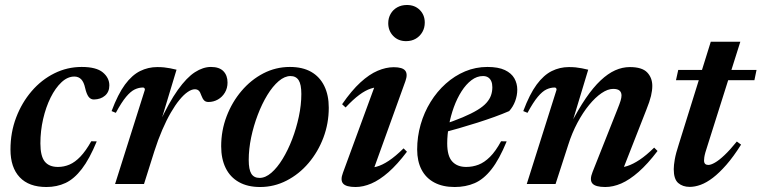

<svg xmlns="http://www.w3.org/2000/svg" viewBox="-20 -738 3054 770"><path d="M278 -431Q251 -431 226.5 -408Q202 -385 183 -346.8Q164 -308.5 153 -260.8Q142 -213 142 -163Q142 -112.5 159.2 -90.5Q176.5 -68.5 212.5 -68.5Q236.5 -68.5 258.8 -78Q281 -87.5 302.5 -110Q324 -132.5 346 -171.5L368 -171Q339 -100.5 308.2 -60.5Q277.5 -20.5 242.8 -4.2Q208 12 166 12Q96 12 59 -27.2Q22 -66.5 22 -138.5Q22 -207 44.8 -266.8Q67.5 -326.5 106.8 -372.2Q146 -418 197.8 -443.8Q249.5 -469.5 307.5 -469.5Q366 -469.5 392.2 -447.8Q418.5 -426 418.5 -395.5Q418.5 -369.5 401.2 -354.5Q384 -339.5 356.5 -339Q343.5 -339 335.2 -350Q327 -361 321.5 -385Q316.5 -408.5 305.8 -419.8Q295 -431 278 -431Z M561 -378Q561 -382 559.2 -384.5Q557.5 -387 553 -387Q536.5 -387 520.2 -379.2Q504 -371.5 485.8 -349.8Q467.5 -328 444.5 -285.5L427.5 -292.5Q453 -360.5 481.2 -398.8Q509.5 -437 541.8 -453Q574 -469 610.5 -469Q625.5 -469 637.8 -467.8Q650 -466.5 662 -464.2Q674 -462 688 -458.5L620 -233.5L617.5 -241Q657.5 -327.5 693.2 -377.5Q729 -427.5 761.8 -448.5Q794.5 -469.5 826 -469.5Q859.5 -469.5 876 -452.5Q892.5 -435.5 892.5 -407Q892.5 -384.5 882 -366.8Q871.5 -349 854 -339Q836.5 -329 816 -329Q805 -329 798.8 -335.2Q792.5 -341.5 787.5 -355Q783 -369 777 -374.5Q771 -380 761.5 -380Q748.5 -380 732.8 -369.2Q717 -358.5 699.8 -337.5Q682.5 -316.5 665 -286.2Q647.5 -256 630.8 -217.2Q614 -178.5 599 -131.5L557.5 0H441.5Z M1142.5 -469.5Q1193.5 -469.5 1228 -449.8Q1262.5 -430 1280.5 -393.2Q1298.5 -356.5 1298.5 -306Q1298.5 -243 1277 -186Q1255.5 -129 1217.5 -84.2Q1179.5 -39.5 1129.5 -13.8Q1079.5 12 1023 12Q973 12 938 -7.8Q903 -27.5 885 -64.2Q867 -101 867 -151.5Q867 -214.5 888.8 -271.5Q910.5 -328.5 948.5 -373.2Q986.5 -418 1036.2 -443.8Q1086 -469.5 1142.5 -469.5ZM1021 -24.5Q1044.5 -24.5 1068.2 -45Q1092 -65.5 1113.5 -100.8Q1135 -136 1151.8 -179.8Q1168.5 -223.5 1178.5 -270.5Q1188.5 -317.5 1188.5 -361Q1188.5 -399.5 1177.8 -416.2Q1167 -433 1145 -433Q1121.5 -433 1097.5 -412.5Q1073.5 -392 1052 -356.8Q1030.5 -321.5 1013.8 -277.5Q997 -233.5 987.2 -186.8Q977.5 -140 977.5 -96.5Q977.5 -58 988 -41.2Q998.5 -24.5 1021 -24.5Z M1355.5 -45.5 1490 -412 1511.5 -388.5Q1489.5 -390 1467.2 -382.8Q1445 -375.5 1420.5 -357.2Q1396 -339 1366 -307L1352 -320Q1390 -375 1425.5 -407.5Q1461 -440 1494.5 -454.2Q1528 -468.5 1559 -468.5Q1594 -468.5 1605 -454.8Q1616 -441 1606 -413L1471 -38.5L1447 -65.5Q1467.5 -63.5 1490 -69.5Q1512.5 -75.5 1539.2 -93.2Q1566 -111 1598.5 -143L1612 -129.5Q1573.5 -78.5 1537.8 -47.2Q1502 -16 1469.2 -2Q1436.5 12 1406 12Q1368 12 1356 -1.8Q1344 -15.5 1355.5 -45.5ZM1537 -645Q1537 -665.5 1546.5 -682.2Q1556 -699 1573 -708.5Q1590 -718 1612 -718Q1643.5 -718 1663.5 -698Q1683.5 -678 1683.5 -647.5Q1683.5 -626.5 1674 -609.8Q1664.5 -593 1647.8 -583Q1631 -573 1608.5 -573Q1577 -573 1557 -593.8Q1537 -614.5 1537 -645Z M1917 -433Q1892.5 -433 1870.8 -416.5Q1849 -400 1831 -371.8Q1813 -343.5 1800.2 -308.5Q1787.5 -273.5 1780.5 -235.8Q1773.5 -198 1773.5 -163Q1773.5 -112.5 1793.5 -90.5Q1813.5 -68.5 1849.5 -68.5Q1875.5 -68.5 1899 -77.5Q1922.5 -86.5 1945 -108.8Q1967.5 -131 1989.5 -171.5L2012 -171Q1982.5 -99 1951 -59Q1919.5 -19 1883.5 -3.5Q1847.5 12 1803.5 12Q1755.5 12 1721.8 -6Q1688 -24 1670.5 -57.8Q1653 -91.5 1653 -138.5Q1653 -190 1667 -238.8Q1681 -287.5 1706.8 -329.2Q1732.5 -371 1767.8 -402.5Q1803 -434 1845.2 -451.8Q1887.5 -469.5 1934.5 -469.5Q1978.5 -469.5 2004.8 -457Q2031 -444.5 2042.8 -423.8Q2054.5 -403 2054.5 -378.5Q2054.5 -355 2046 -332.2Q2037.5 -309.5 2022 -292.5Q1995.5 -281 1963 -269.2Q1930.5 -257.5 1894.5 -246Q1858.5 -234.5 1821.2 -223.8Q1784 -213 1748 -203.5L1750 -236Q1800 -252.5 1835.5 -267.5Q1871 -282.5 1894.5 -296.8Q1918 -311 1931 -325.8Q1944 -340.5 1949.2 -355.8Q1954.5 -371 1954.5 -388Q1954.5 -402.5 1950.2 -412.2Q1946 -422 1937.8 -427.5Q1929.5 -433 1917 -433Z M2095.5 -285.5 2078.5 -292.5Q2104 -360.5 2132.2 -398.8Q2160.5 -437 2192.8 -453Q2225 -469 2261.5 -469Q2276.5 -469 2288.8 -467.8Q2301 -466.5 2313 -464.2Q2325 -462 2339 -458.5L2271 -233.5L2267 -237Q2299 -299.5 2329.2 -343.8Q2359.5 -388 2388.8 -415.5Q2418 -443 2447 -456Q2476 -469 2506 -469Q2555 -469 2575.5 -447.5Q2596 -426 2596 -393.5Q2596 -375.5 2590.8 -353.2Q2585.5 -331 2572 -297.5L2470.5 -38.5L2452.5 -66Q2473 -65 2495.8 -72.2Q2518.5 -79.5 2545.2 -97.2Q2572 -115 2603.5 -146L2617 -132.5Q2577.5 -80.5 2541 -48.5Q2504.5 -16.5 2471.5 -2.2Q2438.5 12 2407.5 12Q2368 12 2355.8 -2.2Q2343.5 -16.5 2356.5 -48.5L2455.5 -298Q2465 -321.5 2468.8 -334Q2472.5 -346.5 2472.5 -355Q2472.5 -367.5 2464.8 -374.5Q2457 -381.5 2439 -381.5Q2417.5 -381.5 2392.5 -364.5Q2367.5 -347.5 2342.5 -317Q2317.5 -286.5 2295.8 -245.8Q2274 -205 2259 -157.5L2208 0H2092.5L2212 -378Q2212 -382 2210.2 -384.5Q2208.5 -387 2204 -387Q2187.5 -387 2171.2 -379.2Q2155 -371.5 2136.8 -349.8Q2118.5 -328 2095.5 -285.5Z M2691 -416.5 2700 -457.5H3014L3005.5 -416.5ZM2818.5 -157.5Q2812 -138.5 2808.8 -126.5Q2805.5 -114.5 2804.5 -107Q2803.5 -99.5 2803.5 -94.5Q2803.5 -85 2808 -80.8Q2812.5 -76.5 2820.5 -76.5Q2831 -76.5 2847.2 -85.8Q2863.5 -95 2885.5 -115.8Q2907.5 -136.5 2935 -170.5L2952 -158Q2921.5 -109.5 2893 -77Q2864.5 -44.5 2839 -25Q2813.5 -5.5 2790.2 3Q2767 11.5 2746 11.5Q2718 11.5 2700 -4Q2682 -19.5 2682 -59.5Q2682 -75 2686.2 -99.2Q2690.5 -123.5 2702.5 -160L2830.5 -570.5H2949Z"/></svg>

Font: Newsreader 36pt SemiBold
Style: Italic
Weight: 600
Italic angle: -17°
Designer: Hugues Gentile
Foundry: Production Type
Version: Version 1.003